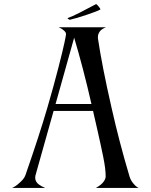

<svg xmlns="http://www.w3.org/2000/svg" viewBox="-20 -922 741 943"><path d="M312 -833Q335 -841.3 369.1 -858.6Q403.3 -876 427 -888.9Q450.7 -901.9 452.1 -901.9Q454.6 -901.9 463.9 -890.9Q473.1 -879.9 473.1 -876Q473.1 -875 472.2 -875Q459 -867.2 406.7 -849.6Q354.5 -832 324.2 -825.2Q319.8 -824.2 313 -830.6Q310.5 -832.5 312 -833ZM153.8 -59.1Q152.8 -56.2 152.8 -48.8Q152.8 -39.1 157.7 -30.5Q162.6 -22 169.9 -16.6Q177.2 -11.2 184.3 -7.3Q191.4 -3.4 196.8 -1.5Q202.1 0.5 202.1 1H40Q45.9 -2 54.9 -7.3Q64 -12.7 81.5 -29.1Q99.1 -45.4 105 -62Q174.3 -261.2 212.9 -394Q244.1 -501 266.6 -588.9Q289.1 -676.8 296.6 -712.6Q304.2 -748.5 304.2 -753.9V-754.9Q304.2 -762.7 295.2 -771Q286.1 -779.3 277.3 -783.7L268.1 -788.1H501Q499.5 -787.6 496.8 -786.6Q494.1 -785.6 487.1 -781.7Q480 -777.8 474.9 -772.9Q469.7 -768.1 465.3 -759.5Q460.9 -751 460.9 -741.2V-733.9Q481.4 -596.2 527.8 -393.1Q565.9 -223.6 616.2 -55.2Q621.6 -37.6 632.8 -23.4Q644 -9.3 652.3 -3.9L661.1 1H450.2Q452.1 0 455.6 -1.7Q459 -3.4 467.3 -9.3Q475.6 -15.1 481.9 -21.5Q488.3 -27.8 493.7 -37.1Q499 -46.4 499 -55.2Q499 -73.7 496.1 -97.7Q493.2 -121.6 486.1 -156Q479 -190.4 473.1 -217.5Q467.3 -244.6 455.6 -295.7Q443.8 -346.7 437 -377H243.2ZM344.2 -736.8 252.9 -411.1H429.2Q387.7 -592.3 344.2 -736.8Z"/></svg>

Font: Anticva
Style: Regular
Weight: 400
Version: Version 1.000